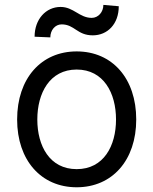

<svg xmlns="http://www.w3.org/2000/svg" viewBox="-20 -766 637 797"><path d="M298.3 11.4C446 11.4 545.5 -100.9 545.5 -269.9C545.5 -440.3 446 -552.6 298.3 -552.6C150.6 -552.6 51.1 -440.3 51.1 -269.9C51.1 -100.9 150.6 11.4 298.3 11.4ZM123.6 -613.6 188.9 -610.8C188.9 -640.6 208.8 -664.8 235.8 -664.8C289.8 -664.8 299.7 -619.3 365.1 -619.3C426.1 -619.3 473 -666.2 473 -740.1L409.1 -745.7C409.1 -715.9 387.8 -691.8 360.8 -691.8C309.7 -691.8 285.5 -737.2 231.5 -737.2C170.5 -737.2 123.6 -686.1 123.6 -613.6ZM134.9 -269.9C134.9 -379.3 186.1 -477.3 298.3 -477.3C410.5 -477.3 461.6 -379.3 461.6 -269.9C461.6 -160.5 410.5 -63.9 298.3 -63.9C186.1 -63.9 134.9 -160.5 134.9 -269.9Z"/></svg>

Font: Magic Ui Pro
Style: Regular
Weight: 400
Designer: Stefan Endress, Andreas Faust
Version: Version 1.000;FEAKit 1.0